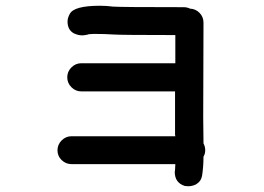

<svg xmlns="http://www.w3.org/2000/svg" viewBox="-20 -536 920 668"><path d="M589 55 590 35H229Q209 35 194.5 21Q180 7 180 -13Q180 -33 194.5 -47.5Q209 -62 229 -62H590Q590 -65 589 -66V-218H263Q243 -218 228.5 -232.5Q214 -247 214 -267Q214 -287 228.5 -301.5Q243 -316 263 -316H590V-414Q402 -414 374 -416Q346 -418 306 -418L289 -417Q287 -416 284.5 -415.5Q282 -415 276.5 -414Q271 -413 265 -413Q252 -413 237 -420Q215 -432 215 -461Q215 -474 223 -488Q238 -516 328 -516Q351 -516 373 -513Q400 -511 619 -511Q631 -511 641 -506Q661 -505 674.5 -491Q688 -477 688 -457L687 -128L688 -37Q694 -26 694 -13Q694 -1 688 9Q688 43 683 76Q679 96 661 106Q648 112 635 112L623 111Q588 100 588 62Z"/></svg>

Font: Bad Comic
Style: Regular
Weight: 400
Designer: GGBotNet
Foundry: f0n7
Version: 0.9